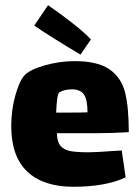

<svg xmlns="http://www.w3.org/2000/svg" viewBox="-20 -703 532 735"><path d="M413 -125Q422 -125 446 -127L461 -24Q384 12 261 12Q146 12 84.5 -46Q23 -104 23 -221Q23 -281 38.5 -337Q54 -393 74 -415Q95 -437 152 -453Q209 -469 265 -469Q355 -469 400 -437Q445 -405 459 -348.5Q473 -292 473 -197Q405 -193 340 -193H198Q198 -161 211.5 -145Q225 -129 250 -124.5Q275 -120 320 -120Q345 -120 413 -125ZM195 -272H247Q294 -272 315 -273Q315 -321 301.5 -341Q288 -361 255 -361Q228 -361 208 -350Q202 -347 199 -324Q196 -301 195 -272ZM288 -494Q249 -517 196 -550Q143 -583 111 -605L164 -683Q211 -651 258 -614Q305 -577 328 -552Z"/></svg>

Font: Lalezar
Style: Regular
Weight: 400
Designer: Borna Izadpanah
Foundry: Borna Izadpanah
Version: Version 1.003